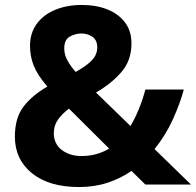

<svg xmlns="http://www.w3.org/2000/svg" viewBox="-20 -744 790 774"><path d="M310 -724Q368 -724 413 -706Q458 -688 484 -653.5Q510 -619 510 -569Q510 -500 469 -453Q428 -406 367 -371L506 -236Q526 -270 541 -307.5Q556 -345 566 -383H721Q706 -327 677 -263Q648 -199 603 -143L750 0H566L510 -55Q467 -25 414 -7.5Q361 10 299 10Q177 10 108.5 -46Q40 -102 40 -193Q40 -269 75 -314.5Q110 -360 171 -395Q132 -440 116.5 -478Q101 -516 101 -559Q101 -610 127.5 -647Q154 -684 201.5 -704Q249 -724 310 -724ZM258 -306Q230 -285 213.5 -261.5Q197 -238 197 -207Q197 -164 229 -139.5Q261 -115 309 -115Q341 -115 369 -123Q397 -131 420 -145ZM309 -609Q284 -609 261.5 -596.5Q239 -584 239 -549Q239 -524 251.5 -501Q264 -478 285 -454Q327 -477 349.5 -500Q372 -523 372 -553Q372 -583 352 -596Q332 -609 309 -609Z"/></svg>

Font: Noto Sans NKo Unjoined
Style: Bold
Weight: 700
Designer: Monotype Design Team
Foundry: Monotype Imaging Inc.
Version: Version 2.004